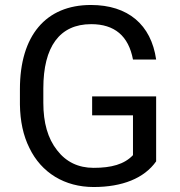

<svg xmlns="http://www.w3.org/2000/svg" viewBox="-20 -741 721 771"><path d="M607 -354H350V-278H514V-118C479 -81 427 -67 356 -67C294 -67 245 -91 209 -138C172 -185 154 -248 154 -328V-386C154 -553 219 -644 346 -644C440 -644 496 -597 514 -502H607C587 -642 494 -721 345 -721C164 -721 60 -598 60 -383V-321C61 -255 73 -197 98 -147C146 -47 240 10 356 10C471 10 559 -25 607 -93Z"/></svg>

Font: Noto Sans KR Regular
Style: Regular
Weight: 400
Designer: Ryoko NISHIZUKA  (kana & ideographs); Paul D. Hunt (Latin, Greek & Cyrillic); Wenlong ZHANG  (bopomofo); Sandoll Communi
Foundry: Adobe Systems Incorporated
Version: Version 1.004;PS 1.004;hotconv 1.0.82;makeotf.lib2.5.63406